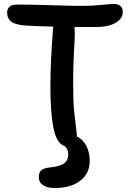

<svg xmlns="http://www.w3.org/2000/svg" viewBox="-20 -757 659 974"><path d="M256.8 196.8Q219.7 196.8 198.2 182.4Q176.8 168 176.8 141.1Q176.8 119.1 188.5 107.7Q200.2 96.2 230 92.8Q282.7 87.9 304.4 72.3Q326.2 56.6 326.2 25.9Q326.2 1 310.1 -15.1Q266.1 -26.9 250 -113.8Q221.2 -270 250 -622.1Q165.5 -624 116.2 -627Q59.1 -630.4 37.6 -646.7Q16.1 -663.1 16.1 -693.8Q16.1 -711.4 28.1 -722.7Q40 -733.9 64.9 -733.9Q139.2 -733.9 241.7 -730.5Q344.2 -727.1 399.9 -727.1Q444.3 -727.1 490.5 -731.9Q536.6 -736.8 558.1 -736.8Q580.1 -736.8 591.6 -726.1Q603 -715.3 603 -696.8Q603 -670.9 582.8 -653.1Q562.5 -635.3 533.4 -627.7Q504.4 -620.1 470.2 -620.1H357.9Q360.4 -598.6 358.9 -559.1Q351.1 -437 351.1 -340.1Q351.1 -243.2 355.5 -198.2Q359.9 -153.3 365 -115.2Q370.1 -77.1 370.1 -64.9Q400.9 -49.8 418 -17.3Q435.1 15.1 435.1 60.1Q435.1 122.6 387.2 159.7Q339.4 196.8 256.8 196.8Z"/></svg>

Font: Shantell Sans Bouncy
Style: Regular
Weight: 500
Designer: Stephen Nixon, Anya Danilova, Shantell Martin
Foundry: Arrow Type
Version: Version 1.006;[9816181b4]